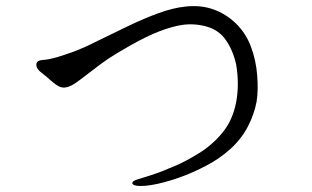

<svg xmlns="http://www.w3.org/2000/svg" viewBox="-20 -651 1040 639"><path d="M229 -373Q213 -363 203 -361Q188 -357 175 -364Q162 -371 138 -393L112 -414Q100 -426 101 -436Q101 -443 106.5 -447Q112 -451 127.5 -452Q143 -453 167.5 -460Q192 -467 226 -479.5Q260 -492 307 -516L406 -564Q460 -590 508.5 -607.5Q557 -625 596 -629Q647 -635 689.5 -620Q732 -605 765 -573Q798 -541 815 -496Q832 -451 836 -400Q840 -350 834 -313Q826 -270 804.5 -229Q783 -188 747 -155.5Q711 -123 668 -100.5Q625 -78 590 -65Q555 -52 528.5 -45Q502 -38 482.5 -35Q463 -32 448 -32Q438 -32 431.5 -33.5Q425 -35 423 -37Q421 -39 420 -41Q420 -43 423 -47Q427 -51 441 -55Q455 -59 479.5 -67Q504 -75 520.5 -81.5Q537 -88 567.5 -101Q598 -114 642 -141Q686 -168 720 -209Q754 -250 766 -311Q777 -371 766 -436Q756 -482 732.5 -516.5Q709 -551 668 -562.5Q627 -574 586 -568Q553 -563 511 -547Q469 -531 416 -501Q363 -471 339.5 -455Q316 -439 280 -411Q244 -383 229 -373Z"/></svg>

Font: ChillKai
Style: Regular
Weight: 400
Designer: ChillType
Foundry: 寒蝉字型
Version: Version 2.000